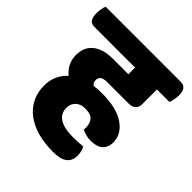

<svg xmlns="http://www.w3.org/2000/svg" viewBox="-240 -758 1018 1018"><g transform="rotate(45 269.0 -249.0)"><path d="M202 -94Q202 -52 236 -30Q270 -8 337 -8Q351 -8 373 -9Q395 -10 410 -12Q417 -2 420.5 14Q424 30 424 44Q424 82 398.5 102Q373 122 317 122Q253 122 201 107.5Q149 93 112 65Q75 37 55 -3Q35 -43 35 -93Q35 -135 50 -167Q65 -199 91 -222Q68 -240 54 -267Q40 -294 40 -328Q40 -388 80.5 -420Q121 -452 193 -452H309V-502H5Q-20 -502 -30 -517.5Q-40 -533 -40 -563Q-40 -575 -37 -593Q-34 -611 -29 -620H533Q557 -620 567.5 -605Q578 -590 578 -561Q578 -548 574.5 -529.5Q571 -511 566 -502H473V-393Q473 -343 418 -343H258Q229 -343 218.5 -333Q208 -323 208 -307Q208 -290 222 -278Q236 -280 250.5 -281Q265 -282 280 -282Q392 -282 450 -241.5Q508 -201 508 -141Q508 -118 500.5 -102.5Q493 -87 481 -78Q469 -69 452.5 -65Q436 -61 418 -61Q381 -61 349 -77Q350 -82 350 -85Q350 -88 350 -93Q350 -124 334 -143Q318 -162 276 -162Q241 -162 221.5 -142.5Q202 -123 202 -94Z"/></g></svg>

Font: Baloo
Style: Regular
Weight: 400
Designer: Sarang Kulkarni and Ek Type
Foundry: Ek Type
Version: Version 1.100;PS 1.000;hotconv 1.0.88;makeotf.lib2.5.647800;